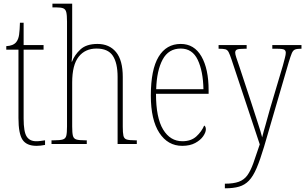

<svg xmlns="http://www.w3.org/2000/svg" viewBox="-20 -780 1653 1040"><path d="M178 10Q124 10 102 -23Q80 -56 80 -141V-511H14V-530Q52 -532 68 -552Q80 -567 83.5 -592.5Q87 -618 88 -657H108V-536H216V-511H108V-138Q108 -66 124.5 -40.5Q141 -15 176 -15Q189 -15 199.5 -16.5Q210 -18 224 -20V5Q199 10 178 10Z M259 0V-20H273Q305 -20 320 -24.5Q335 -29 339 -44.5Q343 -60 343 -95V-663Q343 -698 339 -714Q335 -730 322.5 -735Q310 -740 283 -740H264V-760H371V-491Q371 -471 368 -446H370Q384 -483 416 -512.5Q448 -542 508 -542Q572 -542 608.5 -498Q645 -454 645 -363V-94Q645 -61 648.5 -45Q652 -29 666 -24.5Q680 -20 711 -20H721V0H617V-363Q617 -439 591 -478Q565 -517 503 -517Q441 -517 406 -472.5Q371 -428 371 -333V-95Q371 -60 375 -44.5Q379 -29 393.5 -24.5Q408 -20 440 -20H450V0Z M967 10Q889 10 843 -60.5Q797 -131 797 -262Q797 -403 839 -472.5Q881 -542 959 -542Q1032 -542 1071 -474.5Q1110 -407 1110 -291V-272H825Q825 -142 863.5 -78.5Q902 -15 968 -15Q1015 -15 1043.5 -41Q1072 -67 1086 -100Q1095 -95 1095 -79Q1095 -63 1080.5 -42Q1066 -21 1037.5 -5.5Q1009 10 967 10ZM1082 -297Q1080 -395 1051 -456Q1022 -517 959 -517Q893 -517 861 -457.5Q829 -398 826 -297Z M1198 215Q1245 215 1273.5 204.5Q1302 194 1319.5 170Q1337 146 1352 104.5Q1367 63 1387 2L1234 -458Q1225 -485 1218.5 -497.5Q1212 -510 1201 -513Q1190 -516 1166 -516H1164V-536H1316V-516H1307Q1273 -516 1263.5 -511.5Q1254 -507 1254 -495Q1254 -486 1260 -468Q1266 -450 1277 -418L1342 -221Q1360 -164 1376.5 -114.5Q1393 -65 1400 -36Q1407 -65 1418.5 -104Q1430 -143 1443 -192L1512 -424Q1518 -447 1523 -465.5Q1528 -484 1528 -494Q1528 -505 1520.5 -510.5Q1513 -516 1479 -516H1455V-536H1613V-516H1609Q1588 -516 1577.5 -511.5Q1567 -507 1560.5 -491.5Q1554 -476 1544 -443L1410 16Q1389 86 1370 130.5Q1351 175 1328.5 198.5Q1306 222 1275 231Q1244 240 1199 240H1198Z"/></svg>

Font: Noto Serif Ethiopic Condensed Thin
Style: Regular
Weight: 100
Width: 3
Designer: Monotype Design Team
Foundry: Monotype Imaging Inc.
Version: Version 2.102; ttfautohint (v1.8.4.7-5d5b)